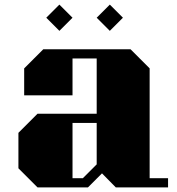

<svg xmlns="http://www.w3.org/2000/svg" viewBox="-20 -814 770 834"><path d="M143 0H362L423 -61L483 0H710V-40H630V-517L547 -600H168L85 -517V-400H295V-560H400V-320H143L60 -237V-83ZM295 -280H400V-100L340 -40H295ZM238 -680 295 -737 238 -794 181 -737ZM457 -680 514 -737 457 -794 400 -737Z"/></svg>

Font: Kumar One
Style: Regular
Weight: 400
Designer: Parimal Parmar
Foundry: Indian Type Foundry
Version: Version 1.001;PS 1.001;hotconv 1.0.88;makeotf.lib2.5.647800